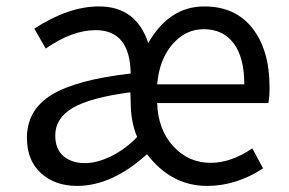

<svg xmlns="http://www.w3.org/2000/svg" viewBox="-20 -577 917 609"><path d="M224.6 12.7Q154.3 12.7 109.9 -27.8Q65.4 -68.4 65.4 -139.6Q65.4 -228.5 144 -276.4Q222.7 -324.2 394.5 -343.8Q392.6 -481.4 283.2 -481.4Q209 -481.4 125 -422.9L88.9 -486.3Q197.3 -556.6 293.9 -556.6Q412.1 -556.6 450.2 -440.4Q516.6 -556.6 627.9 -556.6Q726.6 -556.6 780.8 -487.3Q835 -418 835 -299.8Q835 -266.6 831.1 -250H478.5Q481.4 -165 529.8 -112.8Q578.1 -60.5 648.4 -60.5Q712.9 -60.5 780.3 -106.4L814.5 -43Q729.5 12.7 636.7 12.7Q523.4 12.7 446.3 -87.9Q335 12.7 224.6 12.7ZM250 -59.6Q288.1 -59.6 333.5 -82Q378.9 -104.5 415 -142.6Q394.5 -189.5 394.5 -255.9L393.6 -284.2Q266.6 -267.6 210.9 -234.9Q155.3 -202.1 155.3 -147.5Q155.3 -103.5 181.6 -81.5Q208 -59.6 250 -59.6ZM478.5 -309.6H754.9Q754.9 -394.5 721.2 -439.5Q687.5 -484.4 626 -484.4Q568.4 -484.4 526.9 -436.5Q485.4 -388.7 478.5 -309.6Z"/></svg>

Font: GenYoGothic TW TTF Regular
Style: Regular
Weight: 400
Version: Version 1.300